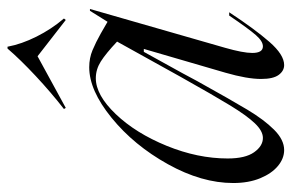

<svg xmlns="http://www.w3.org/2000/svg" viewBox="-156 -628 795 524"><g transform="rotate(-90 242.0 -365.5)"><path d="M295 -271 391 -444Q358 -475 336.5 -488.5Q315 -502 291 -502Q245 -502 193 -447.5Q141 -393 106.5 -308.5Q72 -224 72 -142Q72 -94 89 -70Q106 -46 128 -46Q147 -46 168 -68Q189 -90 216.5 -135Q244 -180 295 -271ZM321 -520Q346 -520 367.5 -511Q389 -502 413 -488.5Q437 -475 445 -470L475 -518H480L374 -149Q360 -100 360 -75Q360 -46 378 -46Q392 -46 409 -65.5Q426 -85 462 -138H471Q425 -68 390 -28Q355 12 327 12Q311 12 300 -3Q289 -18 289 -51Q289 -89 306 -148L371 -371H363L305 -266L283 -225Q233 -135 205.5 -89Q178 -43 150.5 -15.5Q123 12 95 12Q72 12 51.5 -5Q31 -22 18 -53.5Q5 -85 5 -127Q5 -213 56.5 -305.5Q108 -398 183 -459Q258 -520 321 -520ZM372 -743H377Q384 -705 404.5 -664Q425 -623 454 -589L450 -584L351 -661L210 -584L207 -589Q252 -624 297 -666Q342 -708 372 -743Z"/></g></svg>

Font: Nyght Serif Light Italic
Style: Regular
Weight: 300
Italic angle: -16°
Designer: Maksym Kobuzan
Version: Version 0.410